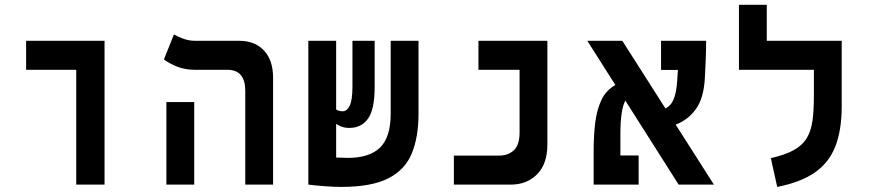

<svg xmlns="http://www.w3.org/2000/svg" viewBox="-20 -752 3556 782"><path d="M290.5 0V-467.8H86.4V-585.9H405.8V0Z M979 0V-381.8Q979 -467.8 906.2 -467.8H772.5Q733.4 -467.8 701.7 -480.5Q669.9 -493.2 647.5 -509.8L688.5 -611.8Q699.7 -604.5 724.1 -595.2Q748.5 -585.9 773.9 -585.9H953.1Q1018.6 -585.9 1055.4 -546.1Q1092.3 -506.3 1092.3 -434.6V0ZM657.7 0V-336.4H771V0Z M1369.6 9.3Q1339.8 9.3 1301.3 6.3Q1262.7 3.4 1236.8 0V-0.5H1235.8V-585.9H1349.1V-306.2Q1359.4 -298.8 1375.5 -298.8Q1393.6 -298.8 1404.5 -321.8Q1415.5 -344.7 1415.5 -400.9V-585.9H1505.9V-397Q1505.9 -306.2 1478.8 -268.6Q1451.7 -231 1402.8 -231Q1385.7 -231 1372.6 -235.6Q1359.4 -240.2 1349.1 -247.6V-110.4Q1379.4 -108.9 1396 -108.9Q1484.9 -108.9 1528.1 -151.1Q1571.3 -193.4 1571.3 -289.6V-585.9H1684.6V-289.1Q1684.6 -193.8 1657.2 -127.2Q1629.9 -60.5 1561.5 -25.6Q1493.2 9.3 1369.6 9.3Z M1828.6 0V-118.2H2011.7Q2049.8 -118.2 2073 -140.1Q2096.2 -162.1 2096.2 -211.9V-467.8H1928.7V-585.9H2209.5V-164.1Q2209.5 -84.5 2167.7 -42.2Q2126 0 2059.6 0Z M2744.1 0 2526.9 -342.3Q2506.8 -305.2 2506.8 -205.6V-118.7H2581.1V0H2397.9V-139.2Q2397.9 -199.2 2404.3 -252Q2410.6 -304.7 2429.4 -344.5Q2448.2 -384.3 2486.3 -405.8L2372.1 -585.9H2514.6L2690.4 -310.1Q2714.4 -322.8 2724.9 -350.6Q2735.4 -378.4 2738.3 -424.3Q2738.8 -434.6 2739.5 -445.6Q2740.2 -456.5 2741.2 -467.3H2672.4V-585.9H2856Q2856 -547.4 2854.2 -504.4Q2852.5 -461.4 2850.6 -430.7Q2845.7 -349.6 2813 -305.9Q2780.3 -262.2 2731.9 -244.6L2887.7 0Z M3408.2 -585.9V-318.4Q3408.2 -222.2 3382.3 -155.8Q3356.4 -89.4 3298.6 -49.3Q3240.7 -9.3 3145.5 9.3L3119.6 -107.9Q3177.7 -121.1 3212.6 -140.4Q3247.6 -159.7 3265.4 -188.7Q3283.2 -217.8 3289.1 -260Q3294.9 -302.2 3294.9 -360.8V-467.8H2989.7V-732.4H3103V-585.9Z"/></svg>

Font: CaskaydiaCove NFP SemiBold
Style: Regular
Weight: 600
Designer: Aaron Bell
Foundry: Saja Typeworks
Version: Version 2111.001; VTT 6.35;Nerd Fonts 3.1.1